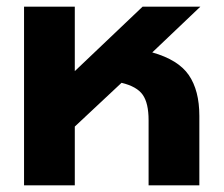

<svg xmlns="http://www.w3.org/2000/svg" viewBox="-20 -555 670 575"><path d="M52 -535H204V-342L407 -535H580L436 -398Q514 -376 545.5 -330Q577 -284 577 -208V0H425V-195Q425 -246 407.5 -271Q390 -296 344 -307L204 -176V0H52Z"/></svg>

Font: Prompt SemiBold
Style: Regular
Weight: 600
Designer: Katatrad Team
Foundry: CadsonDemak
Version: Version 1.001